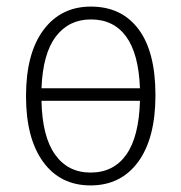

<svg xmlns="http://www.w3.org/2000/svg" viewBox="-20 -552 551 583"><path d="M452 -263Q452 -132 399.5 -60.5Q347 11 255 11Q163 11 111 -60.5Q59 -132 59 -260Q59 -390 112 -461Q165 -532 256 -532Q349 -532 400.5 -463.5Q452 -395 452 -263ZM106 -284H405Q401 -389 363 -441Q325 -493 256 -493Q189 -493 149.5 -441Q110 -389 106 -284ZM405 -246H106Q108 -138 147 -83Q186 -28 255 -28Q325 -28 363.5 -82.5Q402 -137 405 -246Z"/></svg>

Font: Fira Sans Condensed ExtraLight
Style: Regular
Weight: 275
Width: 3
Designer: Carrois Corporate & Edenspiekermann AG
Foundry: Carrois Corporate GbR & Edenspiekermann AG
Version: Version 4.203